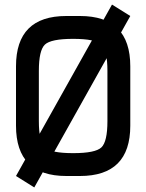

<svg xmlns="http://www.w3.org/2000/svg" viewBox="-20 -770 640 840"><path d="M50 0 130 50 550 -700 470 -750ZM330 -700H300V-600Q397 -600 423.5 -575Q450 -550 450 -460V-350H550V-480Q550 -700 330 -700ZM270 -700Q50 -700 50 -480V-350H150V-460Q150 -550 176.5 -575Q203 -600 300 -600V-700ZM330 0Q550 0 550 -220V-350H450V-240Q450 -150 423.5 -125Q397 -100 300 -100V0ZM270 0H300V-100Q203 -100 176.5 -125Q150 -150 150 -240V-350H50V-220Q50 0 270 0Z"/></svg>

Font: Millimetre
Style: Regular
Weight: 500
Designer: Jérémy Landes
Version: Version 1.0